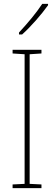

<svg xmlns="http://www.w3.org/2000/svg" viewBox="-20 -971 278 991"><path d="M228 -944V-951H198C165 -901 123 -852 78 -803V-793H94C138 -832 194 -896 228 -944ZM194 0V-19L133 -22V-691L194 -695V-714H45V-695L107 -691V-22L45 -19V0Z"/></svg>

Font: Noto Sans Ethiopic Condensed Thin
Style: Regular
Weight: 100
Width: 3
Designer: Monotype Design Team
Foundry: Monotype Imaging Inc.
Version: Version 2.102